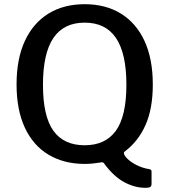

<svg xmlns="http://www.w3.org/2000/svg" viewBox="-20 -772 808 916"><path d="M59 -369Q59 -491 98.5 -576.5Q138 -662 211 -707Q284 -752 384 -752Q484 -752 557 -707Q630 -662 669.5 -576.5Q709 -491 709 -369Q709 -253 674 -175Q639 -97 576 -50Q571 -47 571 -42Q571 -31 588.5 -14Q606 3 633.5 16.5Q661 30 692 35Q699 36 701 39.5Q703 43 703 46V104Q703 117 696 120.5Q689 124 673 124Q623 124 572.5 97Q522 70 476 7Q471 0 461 3Q442 6 423 8Q404 10 384 10Q285 10 211.5 -34Q138 -78 98.5 -163Q59 -248 59 -369ZM185 -367Q185 -218 234.5 -148.5Q284 -79 384 -79Q483 -79 533 -148.5Q583 -218 583 -368Q583 -517 533.5 -590.5Q484 -664 384 -664Q284 -664 234.5 -590.5Q185 -517 185 -367Z"/></svg>

Font: Libre Franklin Medium
Style: Regular
Weight: 500
Designer: Pablo Impallari, Rodrigo Fuenzalida, Nhung Nguyen
Foundry: Impallari Type
Version: Version 3.000